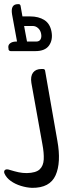

<svg xmlns="http://www.w3.org/2000/svg" viewBox="-25 -690 316 924"><path d="M16 -452V-456Q12 -472 23 -481Q34 -490 53 -490H57L33 -621Q25 -670 61 -670H65Q72 -670 74 -662L83 -611H120Q161 -611 188.5 -593.5Q216 -576 223 -537Q230 -498 211 -471Q192 -444 145 -444H27Q19 -444 16 -452ZM132 -565H91L98 -527L105 -490H149Q164 -490 170 -500.5Q176 -511 173 -527Q170 -544 158.5 -554.5Q147 -565 132 -565ZM192 -350 251 -13Q270 92 242.5 153.5Q215 215 129 214Q103 213 75.5 204.5Q48 196 27 181Q6 166 -3 146Q-7 137 -3.5 131Q0 125 9 125Q13 125 16.5 126Q20 127 23 128Q46 135 64.5 139Q83 143 104 143Q148 142 166 125Q184 108 185.5 77Q187 46 179 4L126 -291Q121 -323 134 -340.5Q147 -358 175 -358H181Q191 -358 192 -350Z"/></svg>

Font: Zain
Style: Italic
Weight: 400
Italic angle: -10°
Designer: Zain,Boutros
Foundry: Mobile Telecommunications Company (Zain), 2024
Version: Version 1.51; ttfautohint (v1.8.4)